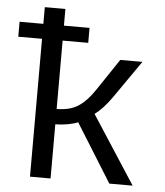

<svg xmlns="http://www.w3.org/2000/svg" viewBox="-52 -770 704 817"><g transform="rotate(5 300.0 -362.0)"><path d="M106.4 -588.9H4.9V-652.8H106.4V-724.1H194.3V-652.8H303.7V-588.9H194.3V-296.9Q249.5 -296.9 285.6 -319.8Q321.8 -342.8 357.9 -397L445.8 -528.3H540.5L430.2 -369.6Q392.1 -315.4 356.9 -290L544.9 0H445.3L290.5 -248.5Q273.9 -241.2 247.1 -236.3Q220.2 -231.4 194.3 -231.4V0H106.4Z"/></g></svg>

Font: Liberation Mono
Style: Regular
Weight: 400
Monospace: yes
Designer: Steve Matteson
Foundry: Ascender Corporation
Version: Version 2.1.5